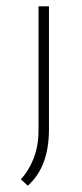

<svg xmlns="http://www.w3.org/2000/svg" viewBox="-20 -404 260 608"><path d="M68 184 46 164Q71 137 86.5 97.5Q102 58 102 8V-384H135V6Q135 66 118 110.5Q101 155 68 184Z"/></svg>

Font: Josefin Sans Thin ExtraLight
Style: Regular
Weight: 250
Version: Version 2.001